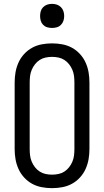

<svg xmlns="http://www.w3.org/2000/svg" viewBox="-20 -968 540 996"><path d="M250 8Q223 8 196.5 3Q170 -2 147 -14.5Q124 -27 105.5 -47Q87 -67 76 -91.5Q65 -116 60.5 -142Q56 -168 56 -195V-540Q56 -567 60.5 -593Q65 -619 76 -643.5Q87 -668 105.5 -688Q124 -708 147 -720.5Q170 -733 196.5 -738Q223 -743 250 -743Q277 -743 303.5 -738Q330 -733 353 -720.5Q376 -708 394.5 -688Q413 -668 424 -643.5Q435 -619 439.5 -593Q444 -567 444 -540V-195Q444 -168 439.5 -142Q435 -116 424 -91.5Q413 -67 394.5 -47Q376 -27 353 -14.5Q330 -2 303.5 3Q277 8 250 8ZM250 -62Q267 -62 283.5 -65.5Q300 -69 314 -78Q328 -87 338.5 -100.5Q349 -114 355.5 -129.5Q362 -145 364 -161.5Q366 -178 366 -195V-540Q366 -557 364 -573.5Q362 -590 355.5 -605.5Q349 -621 338.5 -634.5Q328 -648 314 -657Q300 -666 283.5 -669.5Q267 -673 250 -673Q233 -673 216.5 -669.5Q200 -666 186 -657Q172 -648 161.5 -634.5Q151 -621 144.5 -605.5Q138 -590 136 -573.5Q134 -557 134 -540V-195Q134 -178 136 -161.5Q138 -145 144.5 -129.5Q151 -114 161.5 -100.5Q172 -87 186 -78Q200 -69 216.5 -65.5Q233 -62 250 -62ZM250 -823Q237 -823 225 -826.5Q213 -830 204 -839Q195 -848 191.5 -860Q188 -872 188 -885Q188 -898 191.5 -910Q195 -922 204 -931Q213 -940 225 -944Q237 -948 250 -948Q263 -948 275 -944Q287 -940 296 -931Q305 -922 309 -910Q313 -898 313 -885Q313 -872 309 -860Q305 -848 296 -839Q287 -830 275 -826.5Q263 -823 250 -823Z"/></svg>

Font: Iosevka Curly
Style: Regular
Weight: 400
Monospace: yes
Designer: Belleve Invis
Foundry: Belleve Invis
Version: Version 22.1.2; ttfautohint (v1.8.4)